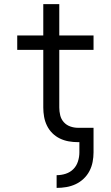

<svg xmlns="http://www.w3.org/2000/svg" viewBox="-20 -693 540 936"><path d="M256 223V161Q279 161 300.5 154Q322 147 337.5 131.5Q353 116 360 94Q367 72 367 50V0H360Q337 0 314.5 -4Q292 -8 271.5 -18Q251 -28 235 -44Q219 -60 209 -80.5Q199 -101 195 -123.5Q191 -146 191 -169V-450H64V-520H191V-673H269V-520H436V-450H269V-169Q269 -150 273.5 -131Q278 -112 291 -97.5Q304 -83 322.5 -76.5Q341 -70 360 -70H436V50Q436 73 431.5 96.5Q427 120 416 141Q405 162 387.5 178.5Q370 195 348.5 205Q327 215 303.5 219Q280 223 256 223Z"/></svg>

Font: Moesevka
Style: Regular
Weight: 400
Monospace: yes
Designer: Belleve Invis
Foundry: Belleve Invis
Version: Version 32.5.0; ttfautohint (v1.8.4)